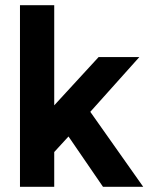

<svg xmlns="http://www.w3.org/2000/svg" viewBox="-20 -720 578 740"><path d="M57 0V-700H189V-314L360 -500H517L328 -289L532 0H377L244 -194L189 -134V0Z"/></svg>

Font: Figtree Light
Style: Bold
Weight: 700
Version: Version 2.002